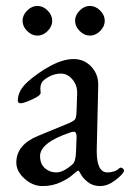

<svg xmlns="http://www.w3.org/2000/svg" viewBox="-20 -613 439 647"><path d="M233 -543Q233 -562 248.5 -577.5Q264 -593 283 -593Q302 -593 317.5 -577.5Q333 -562 333 -543Q333 -524 317.5 -508.5Q302 -493 283 -493Q264 -493 248.5 -508.5Q233 -524 233 -543ZM56 -543Q56 -562 71.5 -577.5Q87 -593 106 -593Q125 -593 140.5 -577.5Q156 -562 156 -543Q156 -524 140.5 -508.5Q125 -493 106 -493Q87 -493 71.5 -508.5Q56 -524 56 -543ZM115 -87Q115 -61 131 -46.5Q147 -32 170 -32Q193 -32 224 -59Q235 -68 236 -99L238 -148Q239 -169 229 -169Q222 -169 215 -166Q115 -132 115 -87ZM116 -314 117 -300Q117 -291 88.5 -278Q60 -265 50 -265Q40 -265 40 -274Q40 -308 74.5 -338.5Q109 -369 151 -391.5Q193 -414 228.5 -414Q264 -414 288 -388Q312 -362 311 -325L306 -109V-103Q306 -32 342 -32Q367 -32 382 -46Q386 -50 392 -46.5Q398 -43 398 -37V-36Q392 -23 367 -4.5Q342 14 317.5 14Q293 14 276.5 1Q260 -12 253 -25Q246 -38 244 -38Q240 -38 226 -25Q212 -12 184.5 1Q157 14 123.5 14Q90 14 62.5 -11Q35 -36 35 -65Q35 -125 108 -155L210 -197Q229 -205 233 -211Q237 -217 238 -237L240 -299V-301Q240 -327 223.5 -346Q207 -365 185.5 -365Q164 -365 145 -354.5Q126 -344 121 -335Q116 -326 116 -314Z"/></svg>

Font: EB Garamond
Style: Regular
Weight: 400
Version: Version 0.012